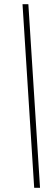

<svg xmlns="http://www.w3.org/2000/svg" viewBox="-20 -780 267 921"><path d="M144 121 88 -760H116L172 121Z"/></svg>

Font: Noto Serif ExtraCondensed Thin
Style: Italic
Weight: 100
Width: 2
Italic angle: -12°
Designer: Monotype Design Team
Foundry: Monotype Imaging Inc.
Version: Version 2.013